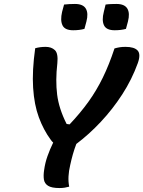

<svg xmlns="http://www.w3.org/2000/svg" viewBox="-20 -944 725 971"><path d="M330 0Q319 3 307.5 5Q296 7 281 7Q241 7 223 -4.5Q205 -16 202 -36.5Q199 -57 203 -83Q208 -120 220 -154Q232 -188 249 -223Q242 -229 236 -238Q200 -287 176.5 -350.5Q153 -414 147.5 -500Q142 -586 158 -700Q182 -707 211 -707Q240 -707 257.5 -690.5Q275 -674 270 -624Q260 -537 269 -465.5Q278 -394 317 -317L332 -315Q386 -372 427 -429Q468 -486 500 -551.5Q532 -617 559 -699Q573 -703 585.5 -705Q598 -707 615 -707Q659 -707 676 -688.5Q693 -670 677 -625Q647 -542 598.5 -467Q550 -392 490 -328Q430 -264 366 -216Q356 -190 348.5 -163.5Q341 -137 335 -109Q328 -80 326.5 -52.5Q325 -25 330 0ZM304 -921Q331 -924 359 -924Q400 -924 414 -900.5Q428 -877 417 -835L407 -798Q382 -791 350 -791Q308 -791 296 -816Q284 -841 294 -884ZM514 -921Q528 -923 542.5 -923.5Q557 -924 569 -924Q610 -924 624 -900.5Q638 -877 627 -835L617 -798Q592 -791 560 -791Q518 -791 506 -816Q494 -841 505 -884Z"/></svg>

Font: Recursive Sn Csl St SmB
Style: Italic
Weight: 600
Italic angle: -15°
Version: Version 1.079;hotconv 1.0.112;makeotfexe 2.5.65598; ttfautoh